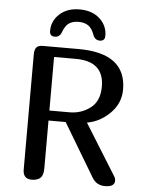

<svg xmlns="http://www.w3.org/2000/svg" viewBox="-60 -966 764 1014"><g transform="rotate(5 321.5 -459.0)"><path d="M468 -791Q468 -763 441 -763Q415 -763 405 -790Q392 -826 371.5 -839Q351 -852 321 -852Q291 -852 271 -839Q251 -826 238 -790Q228 -763 202 -763Q175 -763 175 -791Q175 -845 215.5 -881.5Q256 -918 321 -918Q387 -918 427.5 -881.5Q468 -845 468 -791ZM100 -659Q100 -686 110 -697.5Q120 -709 144 -709H333Q586 -709 586 -516Q586 -443 532.5 -390Q479 -337 411 -326L577 -59Q586 -46 586 -33Q586 0 535 0Q490 0 467 -38L299 -319H208V-65Q208 -30 193 -15Q178 0 146 0Q100 0 100 -50ZM208 -656V-372H315Q377 -372 425 -408.5Q473 -445 473 -522Q473 -656 323 -656Z"/></g></svg>

Font: Marmelad
Style: Regular
Weight: 400
Designer: Manvel Shmavonyan
Foundry: Cyreal
Version: Version 1.001;PS 001.001;hotconv 1.0.88;makeotf.lib2.5.64775